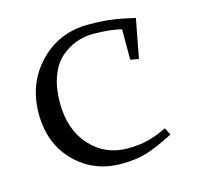

<svg xmlns="http://www.w3.org/2000/svg" viewBox="-76 -535 636 621"><g transform="rotate(-15 242.0 -224.5)"><path d="M41 -217.8Q41 -319.8 106.4 -387.9Q171.9 -456.1 270 -456.1Q314 -456.1 346.2 -451.9Q378.4 -447.8 424.8 -437L399.9 -306.2L372.1 -311V-413.1Q333.5 -422.9 276.9 -422.9Q247.1 -422.9 219.7 -412.8Q192.4 -402.8 168.5 -381.8Q144.5 -360.8 130.4 -323.2Q116.2 -285.6 116.2 -235.8Q116.2 -145.5 165.5 -90.8Q214.8 -36.1 291 -36.1Q329.1 -36.1 358.9 -43.7Q388.7 -51.3 422.9 -67.9L435.1 -43.9Q378.9 -15.1 343.3 -4.2Q307.6 6.8 257.8 6.8Q165 6.8 103 -56.2Q41 -119.1 41 -217.8Z"/></g></svg>

Font: Dehuti Alt
Style: Book
Weight: 400
Version: Version 1.2